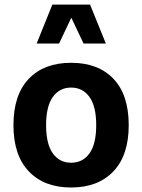

<svg xmlns="http://www.w3.org/2000/svg" viewBox="-20 -811 618 836"><path d="M289.6 -537.6Q407.7 -537.6 474.1 -467.8Q540.5 -397.9 540.5 -266.1Q540.5 -134.8 473.6 -64.7Q406.7 5.4 289.6 5.4Q172.4 5.4 105.5 -64.7Q38.6 -134.8 38.6 -266.1Q38.6 -397.9 105.2 -467.8Q171.9 -537.6 289.6 -537.6ZM289.6 -429.7Q239.3 -429.7 210 -388.7Q180.7 -347.7 180.7 -266.1Q180.7 -184.6 209.7 -143.6Q238.8 -102.5 289.6 -102.5Q340.8 -102.5 369.9 -143.6Q398.9 -184.6 398.9 -266.1Q398.9 -347.7 369.6 -388.7Q340.3 -429.7 289.6 -429.7ZM440.9 -621.6H343.8L290.5 -733.9L237.3 -621.6H139.6L208 -791H372.1Z"/></svg>

Font: Estedad-FD Bold
Style: Regular
Weight: 700
Designer: Amin Abedi
Version: Version 7.3